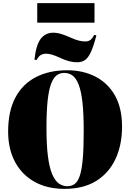

<svg xmlns="http://www.w3.org/2000/svg" viewBox="-20 -1193 832 1227"><path d="M392 14Q282 14 201 -31Q120 -76 76 -158.5Q32 -241 32 -352Q32 -483 78.5 -570Q125 -657 210 -700.5Q295 -744 409 -744Q511 -744 590.5 -703Q670 -662 715 -582Q760 -502 760 -383Q760 -267 718 -177Q676 -87 594.5 -36.5Q513 14 392 14ZM410 -3Q438 -3 458 -18Q478 -33 490.5 -71.5Q503 -110 509 -178.5Q515 -247 515 -355Q515 -466 507 -538Q499 -610 483 -651.5Q467 -693 444 -710Q421 -727 390 -727Q363 -727 342 -711.5Q321 -696 306.5 -657.5Q292 -619 284.5 -550.5Q277 -482 277 -377Q277 -265 286.5 -192.5Q296 -120 314 -78.5Q332 -37 356.5 -20Q381 -3 410 -3ZM473 -795Q448 -795 422.5 -801.5Q397 -808 365 -823Q331 -839 309.5 -844.5Q288 -850 272 -850Q257 -850 242.5 -842.5Q228 -835 213 -809L200 -812Q211 -908 241 -946Q271 -984 320 -984Q346 -984 374 -975Q402 -966 426 -955Q461 -939 483.5 -933.5Q506 -928 523 -928Q543 -928 556 -936.5Q569 -945 582 -970L596 -967Q578 -897 560.5 -859.5Q543 -822 522 -808.5Q501 -795 473 -795ZM218 -1048V-1173H584V-1048Z"/></svg>

Font: Literata 72pt Black
Style: Regular
Weight: 900
Designer: Latin by Veronika Burian and Jose Scaglione. Greek by Irene Vlachou. Cyrillic by Vera Evstafieva.
Foundry: TypeTogether
Version: Version 3.002